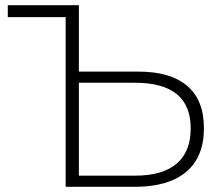

<svg xmlns="http://www.w3.org/2000/svg" viewBox="-20 -720 854 740"><path d="M233 0V-654H10V-700H284V-444H514Q637 -444 701.5 -389Q766 -334 766 -226Q766 -115 697.5 -57.5Q629 0 500 0ZM284 -43H501Q606 -43 660.5 -89Q715 -135 715 -225Q715 -401 501 -401H284Z"/></svg>

Font: Montserrat Light
Style: Regular
Weight: 300
Designer: Julieta Ulanovsky
Foundry: Julieta Ulanovsky
Version: Version 9.000; ttfautohint (v1.8.4.7-5d5b)